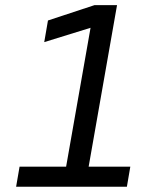

<svg xmlns="http://www.w3.org/2000/svg" viewBox="-20 -713 626 733"><path d="M41.5 0H464.4L477.5 -76.7H318.4L426.8 -693.4H340.8L163.1 -634.8L148.9 -552.2L325.7 -606.9L232.4 -76.7H54.7Z"/></svg>

Font: Cascadia Code PL SemiLight
Style: Italic
Weight: 350
Italic angle: -10°
Monospace: yes
Designer: Aaron Bell
Foundry: Saja Typeworks
Version: Version 2404.023